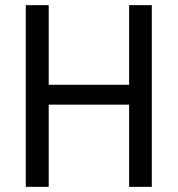

<svg xmlns="http://www.w3.org/2000/svg" viewBox="-20 -725 690 745"><path d="M80 0V-705H169V-396H481V-705H569V0H481V-319H169V0Z"/></svg>

Font: Nunito Sans 10pt Condensed Medium
Style: Regular
Weight: 500
Width: 3
Designer: Vernon Adams
Foundry: Vernon Adams
Version: Version 3.101;gftools[0.9.27]